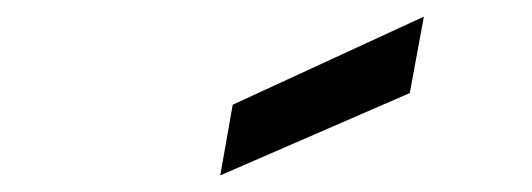

<svg xmlns="http://www.w3.org/2000/svg" viewBox="-20 -747 640 231"><path d="M245 -536 260 -621 490 -727 473 -635Z"/></svg>

Font: DM Mono
Style: Italic
Weight: 400
Italic angle: -10°
Designer: Colophon Foundry
Foundry: Colophon Foundry
Version: Version 1.000; ttfautohint (v1.8.2.53-6de2)